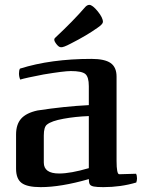

<svg xmlns="http://www.w3.org/2000/svg" viewBox="-20 -756 586 789"><path d="M543 -23Q543 -35 539 -42L470 -40Q459 -40 459 -95V-441Q459 -480 434.5 -497Q410 -514 356 -514Q189 -514 62 -474Q58 -467 58 -454Q58 -441 63 -429Q86 -436 159 -450Q243 -464 271 -464Q316 -464 330.5 -452Q345 -440 345 -402V-324Q245 -319 134 -302Q88 -292 67 -268.5Q46 -245 46 -203V-63Q46 -21 69 -4Q92 13 147 13Q230 13 345 -20Q345 -5 349 1.5Q353 8 365.5 10.5Q378 13 405 13Q476 13 540 -6Q543 -15 543 -23ZM223 -43Q160 -43 160 -88V-199Q160 -234 173 -244Q191 -259 241 -268Q290 -277 345 -279V-65Q270 -43 223 -43ZM207 -601Q203 -598 203 -593Q203 -586 212.5 -574Q222 -562 230 -562Q239 -560 271 -577Q336 -610 381 -642Q403 -657 403 -666Q403 -683 382 -709Q360 -736 347 -736Q339 -736 331 -728Q282 -671 207 -601Z"/></svg>

Font: Federant
Style: Regular
Weight: 400
Designer: Olexa M. Volochay, Alexei Vanyashin, Otto Ludwig Naegele
Foundry: Cyreal (www.cyreal.org)
Version: Version 1.011; ttfautohint (v1.4.1)